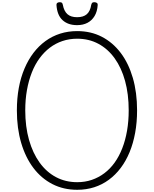

<svg xmlns="http://www.w3.org/2000/svg" viewBox="-20 -1702 1397 1741"><path d="M680 19Q556 19 455.5 -32.5Q355 -84 283 -179Q211 -274 172 -406.5Q133 -539 133 -701Q133 -810 150.5 -905Q168 -1000 202 -1080Q236 -1160 283.5 -1222.5Q331 -1285 392 -1329.5Q453 -1374 525.5 -1397Q598 -1420 680 -1420Q804 -1420 903.5 -1368.5Q1003 -1317 1074.5 -1222.5Q1146 -1128 1184.5 -995.5Q1223 -863 1223 -701Q1223 -593 1205.5 -497.5Q1188 -402 1155 -322Q1122 -242 1074.5 -179Q1027 -116 966.5 -71.5Q906 -27 834 -4Q762 19 680 19ZM680 -50Q751 -50 812.5 -71Q874 -92 926.5 -131.5Q979 -171 1019.5 -227.5Q1060 -284 1088.5 -357Q1117 -430 1132 -516.5Q1147 -603 1147 -701Q1147 -849 1114 -968.5Q1081 -1088 1019.5 -1173.5Q958 -1259 872 -1305Q786 -1351 680 -1351Q609 -1351 546.5 -1330Q484 -1309 432 -1269.5Q380 -1230 338.5 -1173.5Q297 -1117 268.5 -1044.5Q240 -972 224.5 -886Q209 -800 209 -701Q209 -554 243 -434Q277 -314 339 -228Q401 -142 487.5 -96Q574 -50 680 -50ZM679 -1474Q597 -1474 547.5 -1519Q498 -1564 492 -1657Q491 -1669 499 -1675.5Q507 -1682 523 -1682Q537 -1682 542.5 -1675.5Q548 -1669 550 -1657Q561 -1600 592 -1573Q623 -1546 679 -1546Q736 -1546 767 -1573Q798 -1600 807 -1657Q810 -1669 815 -1675.5Q820 -1682 834 -1682Q850 -1682 858.5 -1675.5Q867 -1669 866 -1657Q862 -1597 837.5 -1556.5Q813 -1516 773 -1495Q733 -1474 679 -1474Z"/></svg>

Font: Playwrite BE WAL Light
Style: Regular
Weight: 300
Version: Version 1.002